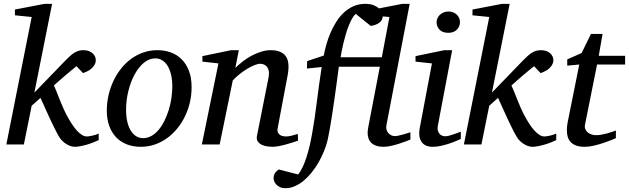

<svg xmlns="http://www.w3.org/2000/svg" viewBox="-20 -757 3295 1006"><path d="M497.1 -22.9Q484.4 -16.6 468 -10.3Q451.7 -3.9 434.6 1Q417.5 5.9 401.1 9Q384.8 12.2 373 12.2Q360.8 12.2 349.1 8.1Q337.4 3.9 326.9 -2.7Q316.4 -9.3 307.6 -17.8Q298.8 -26.4 293 -35.2Q286.1 -45.4 277.6 -61.8Q269 -78.1 259.5 -97.7Q250 -117.2 240.2 -138.4Q230.5 -159.7 221.4 -179.4Q212.4 -199.2 204.8 -216.3Q197.3 -233.4 191.9 -244.1L146 -203.1L105 0H13.2L146 -668L58.1 -676.8V-707L212.9 -736.8H252.9L160.2 -272L321.8 -439Q335.9 -453.6 347.7 -464.1Q359.4 -474.6 370.4 -481.2Q381.3 -487.8 392.6 -491Q403.8 -494.1 417 -494.1Q433.6 -494.1 446 -489.3Q458.5 -484.4 466.6 -476.6Q474.6 -468.8 478.5 -459Q482.4 -449.2 481.9 -439.9Q481.9 -422.9 466.1 -404.5Q450.2 -386.2 415 -374L380.9 -410.2Q367.2 -399.4 351.3 -386.2Q335.4 -373 319.3 -359.4Q303.2 -345.7 288.6 -332.5Q273.9 -319.3 262.2 -309.1Q268.6 -296.4 276.1 -277.3Q283.7 -258.3 292.2 -236.6Q300.8 -214.8 310.8 -192.1Q320.8 -169.4 332 -148.9Q343.3 -127.9 355.7 -108.6Q368.2 -89.4 381.3 -74.5Q394.5 -59.6 408.2 -50.8Q421.9 -42 435.1 -42Q440.4 -42 448.2 -43.2Q456.1 -44.4 464.8 -46.4Q473.6 -48.3 482.2 -51.3Q490.7 -54.2 497.1 -57.1Z M882.8 -304.2Q882.8 -339.8 876 -367.2Q869.1 -394.5 857.4 -413.1Q845.7 -431.6 829.3 -441.4Q813 -451.2 793.9 -451.2Q761.2 -451.2 733.2 -427.5Q705.1 -403.8 684.6 -365.5Q664.1 -327.1 652.3 -279.1Q640.6 -231 640.6 -182.1Q640.6 -145 647.5 -117.2Q654.3 -89.4 666.5 -70.6Q678.7 -51.8 694.8 -42.5Q710.9 -33.2 730 -33.2Q753.4 -33.2 774.2 -45.2Q794.9 -57.1 811.8 -77.4Q828.6 -97.7 841.8 -124.5Q855 -151.4 864.3 -181.4Q873.5 -211.4 878.2 -243.2Q882.8 -274.9 882.8 -304.2ZM983.9 -299.8Q983.9 -259.3 974.9 -220.5Q965.8 -181.6 949 -147Q932.1 -112.3 908.4 -83.3Q884.8 -54.2 855.2 -33Q825.7 -11.7 791 0.2Q756.3 12.2 717.8 12.2Q676.8 12.2 643.6 -1Q610.4 -14.2 587.4 -38.8Q564.5 -63.5 552 -98.4Q539.6 -133.3 539.6 -176.8Q539.6 -217.3 548.3 -256.6Q557.1 -295.9 573.5 -331.1Q589.8 -366.2 613.3 -396.2Q636.7 -426.3 666.3 -448Q695.8 -469.7 730.7 -481.9Q765.6 -494.1 804.7 -494.1Q840.8 -494.1 873.3 -482.9Q905.8 -471.7 930.4 -447.8Q955.1 -423.8 969.5 -387.2Q983.9 -350.6 983.9 -299.8Z M1541.5 -20Q1535.2 -17.6 1519.3 -12.5Q1503.4 -7.3 1483.9 -1.7Q1464.4 3.9 1443.8 8.1Q1423.3 12.2 1407.7 12.2Q1398.9 12.2 1383.5 10.5Q1368.2 8.8 1354 2.7Q1339.8 -3.4 1331.1 -15.1Q1322.3 -26.9 1326.7 -46.9L1387.7 -354Q1391.1 -374 1387.9 -387.2Q1384.8 -400.4 1377.7 -408.4Q1370.6 -416.5 1361.3 -419.7Q1352.1 -422.9 1343.8 -422.9Q1331.5 -422.9 1313.7 -415.8Q1295.9 -408.7 1276.1 -397Q1256.3 -385.3 1236.3 -369.4Q1216.3 -353.5 1199.7 -335.9L1130.9 0H1037.6L1124.5 -424.8L1040.5 -434.1V-462.9L1191.4 -494.1H1231.4L1212.9 -400.9Q1229.5 -417.5 1251 -434.3Q1272.5 -451.2 1296.9 -464.4Q1321.3 -477.5 1347.4 -485.8Q1373.5 -494.1 1398.4 -494.1Q1453.1 -494.1 1476.3 -463.9Q1499.5 -433.6 1487.8 -366.2L1434.6 -84Q1432.1 -69.8 1436.8 -61.5Q1441.4 -53.2 1449 -48.8Q1456.5 -44.4 1464.8 -43.2Q1473.1 -42 1477.5 -42Q1491.2 -42 1507.3 -45.9Q1523.4 -49.8 1540.5 -55.2Z M1985.4 -670.9Q1983.9 -648.9 1966.3 -637Q1948.7 -625 1922.4 -621.1L1844.2 -684.1Q1833.5 -675.3 1824.2 -658.7Q1814.9 -642.1 1806.6 -621.1Q1798.3 -600.1 1791.5 -576.4Q1784.7 -552.7 1779.3 -530.5Q1773.9 -508.3 1770.3 -489Q1766.6 -469.7 1764.6 -457H1980.5L2020.5 -668ZM2130.4 -25.9Q2124.5 -23.4 2108.9 -17.3Q2093.3 -11.2 2072.8 -4.6Q2052.2 2 2030.3 7.1Q2008.3 12.2 1990.2 12.2Q1967.8 12.2 1951.9 6.8Q1936 1.5 1925.8 -8.3Q1915.5 -18.1 1910.9 -31.5Q1906.2 -44.9 1906.2 -61Q1906.2 -68.4 1907.5 -77.4Q1908.7 -86.4 1910.6 -96.2L1970.2 -407.2H1755.4Q1753.9 -396 1750.2 -368.2Q1746.6 -340.3 1741.5 -303.7Q1736.3 -267.1 1730.5 -225.3Q1724.6 -183.6 1718.5 -144.8Q1712.4 -106 1706.5 -73.2Q1700.7 -40.5 1696.3 -22Q1689.5 5.9 1677.5 35.4Q1665.5 64.9 1649.7 92.8Q1633.8 120.6 1614 145.5Q1594.2 170.4 1572 189Q1549.8 207.5 1525.6 218.3Q1501.5 229 1476.6 229Q1457.5 229 1445.1 222.7Q1432.6 216.3 1425.8 207.8Q1418.9 199.2 1416.3 191.2Q1413.6 183.1 1413.6 179.2Q1413.6 160.2 1420.9 149.7Q1428.2 139.2 1440.4 130.9L1542.5 157.2Q1555.2 141.1 1566.2 117.7Q1577.1 94.2 1586.2 65.9Q1595.2 37.6 1602.8 5.1Q1610.4 -27.3 1616.2 -62Q1628.9 -132.8 1639.6 -220Q1650.4 -307.1 1665.5 -405.8L1588.4 -397.9L1589.4 -437L1676.3 -465.8Q1681.2 -492.2 1689.7 -522.7Q1698.2 -553.2 1710.9 -583.3Q1723.6 -613.3 1741 -641.1Q1758.3 -668.9 1780.8 -690.2Q1803.2 -711.4 1831.3 -724.1Q1859.4 -736.8 1893.6 -736.8Q1919.9 -736.8 1937.5 -729.7Q1955.1 -722.7 1965.3 -712.9L2087.4 -736.8H2126.5L2004.4 -99.1Q2002.4 -87.9 2005.1 -78.1Q2007.8 -68.4 2014.2 -60.5Q2020.5 -52.7 2029.5 -48.3Q2038.6 -43.9 2049.3 -43.9Q2056.6 -43.9 2068.8 -46.6Q2081.1 -49.3 2093.5 -52.7Q2106 -56.2 2116.2 -59.6Q2126.5 -63 2130.4 -64Z M2394.5 -28.8Q2388.7 -26.4 2373 -19.5Q2357.4 -12.7 2336.4 -5.6Q2315.4 1.5 2292.2 6.8Q2269 12.2 2248.5 12.2Q2222.7 12.2 2207.5 3.4Q2192.4 -5.4 2185.1 -19.5Q2177.7 -33.7 2176.8 -51.3Q2175.8 -68.8 2179.2 -85.9L2243.2 -424.8L2157.2 -434.1V-462.9L2308.1 -494.1H2349.1L2273.4 -94.2Q2271.5 -84 2273.7 -74.7Q2275.9 -65.4 2281 -58.3Q2286.1 -51.3 2294.2 -47.1Q2302.2 -43 2312.5 -43Q2321.3 -43 2333.3 -46.1Q2345.2 -49.3 2357.2 -53.5Q2369.1 -57.6 2379.4 -61.5Q2389.6 -65.4 2394.5 -66.9ZM2390.1 -641.1Q2390.1 -629.9 2386 -619.9Q2381.8 -609.9 2374.3 -602.1Q2366.7 -594.2 2355.5 -589.6Q2344.2 -585 2329.6 -585Q2298.8 -585 2283.2 -601.3Q2267.6 -617.7 2267.6 -641.1Q2267.6 -650.9 2271.7 -660.6Q2275.9 -670.4 2283.9 -678.5Q2292 -686.5 2303.7 -691.7Q2315.4 -696.8 2330.6 -696.8Q2344.7 -696.8 2355.7 -691.9Q2366.7 -687 2374.5 -679.2Q2382.3 -671.4 2386.2 -661.4Q2390.1 -651.4 2390.1 -641.1Z M2894.5 -22.9Q2881.8 -16.6 2865.5 -10.3Q2849.1 -3.9 2832 1Q2814.9 5.9 2798.6 9Q2782.2 12.2 2770.5 12.2Q2758.3 12.2 2746.6 8.1Q2734.9 3.9 2724.4 -2.7Q2713.9 -9.3 2705.1 -17.8Q2696.3 -26.4 2690.4 -35.2Q2683.6 -45.4 2675 -61.8Q2666.5 -78.1 2657 -97.7Q2647.5 -117.2 2637.7 -138.4Q2627.9 -159.7 2618.9 -179.4Q2609.9 -199.2 2602.3 -216.3Q2594.7 -233.4 2589.4 -244.1L2543.5 -203.1L2502.4 0H2410.6L2543.5 -668L2455.6 -676.8V-707L2610.4 -736.8H2650.4L2557.6 -272L2719.2 -439Q2733.4 -453.6 2745.1 -464.1Q2756.8 -474.6 2767.8 -481.2Q2778.8 -487.8 2790 -491Q2801.3 -494.1 2814.5 -494.1Q2831.1 -494.1 2843.5 -489.3Q2856 -484.4 2864 -476.6Q2872.1 -468.8 2876 -459Q2879.9 -449.2 2879.4 -439.9Q2879.4 -422.9 2863.5 -404.5Q2847.7 -386.2 2812.5 -374L2778.3 -410.2Q2764.6 -399.4 2748.8 -386.2Q2732.9 -373 2716.8 -359.4Q2700.7 -345.7 2686 -332.5Q2671.4 -319.3 2659.7 -309.1Q2666 -296.4 2673.6 -277.3Q2681.2 -258.3 2689.7 -236.6Q2698.2 -214.8 2708.3 -192.1Q2718.3 -169.4 2729.5 -148.9Q2740.7 -127.9 2753.2 -108.6Q2765.6 -89.4 2778.8 -74.5Q2792 -59.6 2805.7 -50.8Q2819.3 -42 2832.5 -42Q2837.9 -42 2845.7 -43.2Q2853.5 -44.4 2862.3 -46.4Q2871.1 -48.3 2879.6 -51.3Q2888.2 -54.2 2894.5 -57.1Z M3108.4 -418.9 3045.4 -105Q3042.5 -91.8 3046.4 -81.3Q3050.3 -70.8 3058.8 -63.7Q3067.4 -56.6 3078.9 -52.7Q3090.3 -48.8 3103 -48.8Q3117.2 -48.8 3132.3 -51.5Q3147.5 -54.2 3161.4 -58.1Q3175.3 -62 3187.3 -66.2Q3199.2 -70.3 3207 -73.2V-33.2Q3200.7 -30.3 3182.6 -22.9Q3164.6 -15.6 3141.1 -7.8Q3117.7 0 3091.8 6.1Q3065.9 12.2 3044.4 12.2Q3017.1 12.2 2999 5.6Q2981 -1 2970.2 -12.5Q2959.5 -23.9 2954.8 -39.8Q2950.2 -55.7 2950.2 -74.2Q2950.2 -84 2950.9 -94.2Q2951.7 -104.5 2954.1 -115.2L3015.1 -418.9L2952.1 -413.1V-445.8L3027.3 -479L3076.2 -579.1H3137.2L3117.2 -464.8H3255.4V-418.9Z"/></svg>

Font: Charis SIL APac
Style: Italic
Weight: 400
Italic angle: -11°
Foundry: SIL International
Version: Version 5.000